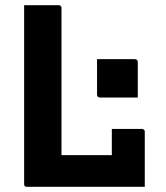

<svg xmlns="http://www.w3.org/2000/svg" viewBox="-20 -720 640 740"><path d="M354 -492Q379 -492 403.5 -492Q428 -492 452.5 -492Q477 -492 500 -492Q505 -492 508 -489Q511 -486 511 -481V-344Q487 -344 462.5 -344Q438 -344 414 -344Q390 -344 365 -344Q360 -344 357 -347Q354 -350 354 -355ZM84 0Q81 0 79 -0.5Q77 -1 75.5 -2.5Q74 -4 73.5 -6Q73 -8 73 -11Q73 -88 73 -166Q73 -244 73 -321Q73 -398 73 -472.5Q73 -547 73 -617Q73 -638 73 -658.5Q73 -679 73 -700Q107 -700 140 -700Q173 -700 206 -700Q210 -700 212 -698.5Q214 -697 215.5 -695Q217 -693 217 -689Q217 -619 217 -548Q217 -477 217 -405.5Q217 -334 217 -263Q217 -192 217 -122H429Q456 -122 474.5 -115.5Q493 -109 505 -94Q517 -79 525 -56Q533 -33 538 0ZM411 -223Q431 -223 450 -223Q469 -223 487.5 -223Q506 -223 527 -223Q531 -223 533 -221.5Q535 -220 536.5 -218Q538 -216 538 -212Q538 -193 538 -165.5Q538 -138 538 -106.5Q538 -75 538 -47Q538 -19 538 0Q489 -4 461 -18Q433 -32 422 -55Q411 -78 411 -108Q411 -122 411 -144Q411 -166 411 -188.5Q411 -211 411 -223Z"/></svg>

Font: Recursive Monospace
Style: Bold
Weight: 700
Version: Version 1.047